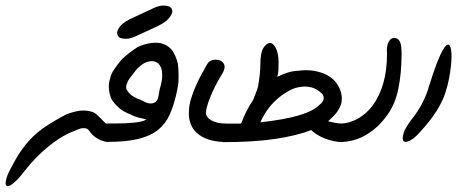

<svg xmlns="http://www.w3.org/2000/svg" viewBox="-96 -500 1622 676"><path d="M287.1 0Q277.3 0 267.3 -3.2Q257.3 -6.3 248.3 -11.5Q239.3 -16.6 231.7 -23.4Q224.1 -30.3 219.2 -38.1Q214.8 -44.9 208.5 -47.4Q203.6 -48.8 197.8 -48.8Q196.3 -48.8 191.9 -48.3Q187.5 -47.9 179.4 -44.7Q171.4 -41.5 163.6 -38.1Q139.2 -28.8 115.5 -13.9Q91.8 1 70.1 19.3Q48.3 37.6 28.8 57.9Q9.3 78.1 -6.3 98.1Q-32.2 131.8 -48.8 145Q-61.5 155.3 -68.4 155.3Q-70.8 155.3 -72.3 154.3Q-76.2 152.3 -76.2 145Q-76.2 139.2 -72.3 124.8Q-68.4 110.4 -49.3 76.7Q-33.2 44.4 -7.6 11.7Q18.1 -21 53.2 -46.9Q75.7 -62.5 97.4 -75.2Q119.1 -87.9 138.2 -97.7Q164.1 -107.4 186.5 -110.4Q192.9 -110.8 198.7 -110.8Q213.9 -110.8 227.5 -106.4Q235.4 -104.5 243.4 -97.7Q251.5 -90.8 258.5 -83.5Q265.6 -76.2 270.8 -70.6Q275.9 -64.9 278.8 -64.9H287.1Z M381.3 -372.1Q361.8 -363.3 347.2 -363.3Q342.3 -363.3 331.5 -365.2Q320.8 -367.2 317.4 -378.9Q316.4 -381.3 316.4 -384.3Q316.4 -394.5 328.4 -409.2Q340.3 -423.8 377 -439.9L448.2 -473.1Q465.8 -480.5 480 -480.5Q485.4 -480.5 496.1 -478.3Q506.8 -476.1 510.3 -464.4Q510.7 -462.4 510.7 -460.4Q510.7 -449.7 497.3 -434.1Q483.9 -418.5 443.8 -400.9ZM419.4 -79.6Q403.8 -83 390.4 -86.4Q377 -89.8 364.3 -96.7Q338.4 -106.4 322 -121.1Q305.7 -135.7 295.9 -151.9Q289.6 -168 287.6 -186.5Q287.1 -191.4 287.1 -196.3Q287.1 -210 292 -224.1Q294.9 -240.2 306.2 -256.1Q317.4 -272 330.1 -288.1Q342.8 -300.8 358.4 -313Q374 -325.2 389.6 -335Q412.1 -344.7 433.6 -348.1Q443.4 -349.6 452.1 -349.6Q461.9 -349.6 470.7 -347.7Q496.1 -341.3 509.8 -322.8Q523.4 -304.2 530.3 -275.4Q532.7 -256.3 532.7 -234.9Q532.7 -231 532.5 -216.6Q532.2 -202.1 525.9 -173.3Q516.1 -129.4 501.7 -96.9Q487.3 -64.5 460.7 -43Q434.1 -21.5 391.6 -11Q349.1 -0.5 283.7 -0.5V-64.9Q285.2 -65.4 293.9 -65.4Q302.7 -65.4 315.4 -65.4Q328.1 -65.4 343.3 -65.9Q358.4 -66.4 373 -67.9Q387.7 -69.3 400.1 -72Q412.6 -74.7 419.4 -79.6ZM389.6 -151.9Q396 -150.4 403.1 -146.5Q410.2 -142.6 417.5 -139.4Q424.8 -136.2 433.1 -135.7H436Q442.4 -135.7 449.2 -139.2Q454.1 -142.1 457 -147.2Q460 -152.3 461.4 -158.9Q462.9 -165.5 463.9 -172.6Q464.8 -179.7 466.3 -186Q475.1 -214.4 475.1 -234.4Q475.1 -254.4 469 -266.1Q462.9 -277.8 452.1 -282.2Q445.8 -284.7 438.5 -284.7Q433.6 -284.7 424.6 -282.7Q415.5 -280.8 401.9 -271Q388.2 -261.2 377 -245.6Q368.7 -234.4 361.6 -225.6Q354.5 -216.8 351.6 -207Q348.1 -200.7 348.1 -192.9Q348.1 -185.1 351.6 -181.6Q357.9 -171.9 366 -165.3Q374 -158.7 389.6 -151.9Z M696.8 0Q662.1 -0.5 637.5 -9Q612.8 -17.6 596.9 -32Q581.1 -46.4 574.7 -65.9Q568.8 -82 568.8 -100.1Q568.8 -104 569.3 -107.9Q569.3 -128.4 576.4 -151.6Q583.5 -174.8 593.3 -197Q603 -219.2 614 -239.3Q625 -259.3 633.3 -273.9Q639.6 -285.2 652.8 -288.6Q658.7 -290 663.6 -290Q670.9 -290 679.4 -286.9Q688 -283.7 693.4 -272.9Q694.8 -269 694.8 -264.6Q694.8 -255.9 688.5 -244.1Q680.7 -231.4 670.9 -213.9Q661.1 -196.3 652.3 -177Q643.6 -157.7 637 -138.7Q630.4 -119.6 628.9 -103.5Q628.9 -87.4 648.2 -76.2Q667.5 -64.9 701.2 -64.9Z M820.8 -69.3Q863.8 -74.2 897.7 -80.3Q931.6 -86.4 957 -94Q982.4 -101.6 1000.2 -110.8Q1018.1 -120.1 1029.3 -131.3Q1042 -141.1 1043.5 -152.3V-155.3Q1043.5 -164.1 1038.1 -169.9Q1020.5 -187 1000.5 -192.4Q988.8 -195.3 976.6 -195.3Q967.8 -195.3 952.4 -192.4Q937 -189.5 916.3 -177.5Q895.5 -165.5 877 -148.7Q858.4 -131.8 844 -111.1Q829.6 -90.3 820.8 -69.3ZM752.9 -64.9Q762.7 -90.8 772.7 -110.1Q782.7 -129.4 795.4 -148.4Q798.8 -158.2 804 -170.4Q809.1 -182.6 812.5 -195.3Q815.9 -214.4 818.4 -235.6Q820.8 -256.8 820.8 -276.4Q820.8 -314.5 831.5 -331.5Q842.3 -348.6 855 -348.6Q859.9 -348.6 865 -344.5Q870.1 -340.3 874.5 -332Q878.9 -323.7 881.8 -311Q884.8 -298.3 884.8 -280.8Q884.8 -268.1 884.3 -255.1Q883.8 -242.2 880.4 -229.5Q899.9 -239.3 918.5 -244.9Q937 -250.5 952.6 -250.5Q967.3 -252.9 981.4 -252.9Q987.3 -252.9 1000 -252Q1012.7 -251 1030 -245.8Q1047.4 -240.7 1061.3 -232.2Q1075.2 -223.6 1085 -212.4Q1096.2 -198.2 1102.1 -182.6Q1107.4 -168 1107.4 -152.8Q1107.4 -151.9 1106.9 -142.8Q1106.4 -133.8 1097.9 -117.4Q1089.4 -101.1 1071.8 -85Q1068.8 -81.5 1065.7 -79.1Q1062.5 -76.7 1059.1 -73.2Q1068.8 -70.3 1084 -67.6Q1099.1 -64.9 1108.9 -64.9V0.5Q1079.1 -0.5 1049.6 -11.7Q1020 -22.9 999.5 -42Q951.7 -22.9 874.8 -11.2Q797.9 0.5 689 0.5V-64.9Z M1317.9 -311Q1317.9 -243.7 1306.6 -188Q1295.4 -132.3 1266.6 -93.8Q1234.4 -48.8 1191.7 -24.4Q1148.9 0 1100.6 0H1096.7V-64.9H1100.6Q1132.8 -64.9 1163.1 -81.8Q1193.4 -98.6 1215.8 -127.9Q1241.2 -163.1 1253.9 -208.3Q1266.6 -253.4 1266.6 -311Q1266.1 -316.9 1266.1 -322.8Q1266.1 -330.1 1267.6 -338.6Q1269 -347.2 1273.4 -354.5Q1277.8 -361.8 1284.2 -364.7Q1288.1 -366.7 1292 -366.7Q1294.4 -366.7 1296.4 -366.2Q1309.1 -362.8 1313.5 -349.6Q1317.9 -336.4 1317.9 -311Z M1473.1 -176.8Q1454.1 -112.8 1383.8 -36.1Q1362.8 -12.2 1347.2 -4.9Q1338.4 -0.5 1332.5 -0.5Q1328.1 -0.5 1325.2 -2.9Q1321.8 -6.3 1321.8 -13.2Q1321.8 -19 1325.4 -32.5Q1329.1 -45.9 1349.6 -74.7Q1375.5 -106.9 1391.1 -137.5Q1406.7 -168 1413.6 -193.8Q1429.7 -245.6 1442.1 -277.6Q1454.6 -309.6 1464.1 -325.4Q1473.6 -341.3 1480 -342.8H1481.9Q1486.8 -342.8 1489.7 -334.7Q1492.7 -326.7 1493.7 -309.6V-302.7Q1493.7 -288.1 1491.7 -268.3Q1489.7 -248.5 1485.1 -224.1Q1480.5 -199.7 1473.1 -176.8Z"/></svg>

Font: DimaLove
Style: regular
Weight: 400
Designer: R.Balvardi
Foundry: Dima Software Group
Version: Version 1.00;May 4, 2019;FontCreator 11.5.0.2427 64-bit